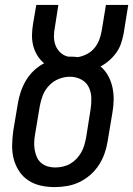

<svg xmlns="http://www.w3.org/2000/svg" viewBox="-20 -755 543 783"><path d="M203 8Q174 8 146.5 2Q119 -4 96 -19Q73 -34 58 -57Q43 -80 36 -106.5Q29 -133 29.5 -162.5Q30 -192 34 -221L53 -334Q57 -358 65 -381.5Q73 -405 86 -427Q99 -449 118 -467Q137 -485 160 -497Q144 -510 132.5 -528.5Q121 -547 115.5 -568.5Q110 -590 110.5 -613Q111 -636 115 -659L128 -735H218L204 -645Q200 -626 200 -606.5Q200 -587 206.5 -570Q213 -553 226.5 -540.5Q240 -528 258 -524Q261 -524 264 -524Q267 -524 270 -524Q277 -524 284 -523.5Q291 -523 297 -522Q316 -525 334.5 -534.5Q353 -544 365.5 -559.5Q378 -575 385 -593.5Q392 -612 395 -631L412 -735H503L484 -617Q480 -597 473.5 -577.5Q467 -558 454.5 -540.5Q442 -523 425.5 -508.5Q409 -494 390 -484Q409 -468 421 -446Q433 -424 438.5 -399Q444 -374 443.5 -347Q443 -320 438 -293L419 -179Q415 -154 406.5 -129.5Q398 -105 383.5 -82.5Q369 -60 348.5 -42Q328 -24 304 -12.5Q280 -1 254 3.5Q228 8 203 8ZM205 -72Q220 -72 236 -75.5Q252 -79 266 -87Q280 -95 291.5 -107Q303 -119 311 -133Q319 -147 323.5 -162Q328 -177 331 -193L349 -306Q353 -330 352.5 -354.5Q352 -379 342 -399.5Q332 -420 311 -431Q290 -442 265 -442Q242 -442 219.5 -433Q197 -424 180 -406Q163 -388 154.5 -366Q146 -344 142 -321L123 -207Q120 -191 119.5 -175Q119 -159 121.5 -144Q124 -129 130 -115Q136 -101 147.5 -91Q159 -81 174 -76.5Q189 -72 205 -72Q205 -72 205 -72Q205 -72 205 -72Z"/></svg>

Font: Iosevka Curly Medium Oblique
Style: Regular
Weight: 500
Italic angle: -9°
Monospace: yes
Designer: Belleve Invis
Foundry: Belleve Invis
Version: Version 11.1.0; ttfautohint (v1.8.3)